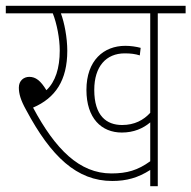

<svg xmlns="http://www.w3.org/2000/svg" viewBox="-20 -642 660 662"><path d="M524 -596H620V-622H0V-596H162C176 -561 186 -509 186 -468C186 -407 171 -360 140 -331C120 -364 103 -377 81 -377C62 -377 45 -364 45 -340C45 -319 51 -297 70 -263C156 -102 245 -18 367 -18C416 -18 456 -29 498 -56V0H524ZM401 -211C347 -211 305 -243 305 -332C305 -413 346 -458 410 -458C431 -458 446 -456 462 -451L465 -477C450 -481 431 -484 412 -484C338 -484 278 -434 278 -332C278 -234 330 -185 400 -185C441 -185 473 -199 498 -220V-86C455 -55 418 -44 364 -44C254 -44 171 -127 94 -271C171 -304 212 -365 212 -467C212 -512 202 -564 190 -596H498V-253C475 -228 444 -211 401 -211Z"/></svg>

Font: Noto Sans Condensed Thin
Style: Regular
Weight: 100
Width: 3
Designer: Monotype Design Team
Foundry: Monotype Imaging Inc.
Version: Version 2.013